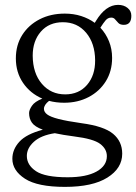

<svg xmlns="http://www.w3.org/2000/svg" viewBox="-20 -512 546 769"><path d="M307 -18.5Q396.5 -6.5 433 24Q469.5 54.5 469.5 103.5Q469.5 162 410.2 199.2Q351 236.5 240 236.5Q130.5 236.5 80 203.8Q29.5 171 29.5 124Q29.5 86.5 57.5 55.8Q85.5 25 151.5 7.5Q119 -4.5 107.8 -20.8Q96.5 -37 96.5 -59Q96.5 -71.5 107.8 -88.2Q119 -105 149.5 -117Q101 -138 72.2 -180.2Q43.5 -222.5 43.5 -278Q43.5 -331.5 69 -371.8Q94.5 -412 138.8 -434.8Q183 -457.5 239.5 -457.5Q274.5 -457.5 305 -447.8Q335.5 -438 359.5 -420.5L364.5 -428.5Q403.5 -492.5 453 -492.5Q476 -492.5 491 -480.2Q506 -468 506 -449Q506 -412.5 476 -412.5Q461.5 -412.5 454.2 -419.8Q447 -427 441.2 -434.2Q435.5 -441.5 425.5 -441.5Q412.5 -441.5 403.2 -430.8Q394 -420 382 -401Q404 -377.5 416.5 -346.8Q429 -316 429 -280Q429 -227 403.8 -186.5Q378.5 -146 335 -123.2Q291.5 -100.5 237 -100.5Q205 -100.5 176.5 -108Q156 -92 156 -76Q156 -63.5 168.8 -53.8Q181.5 -44 214.2 -35.5Q247 -27 307 -18.5ZM232 -423Q176.5 -423 143.8 -385.5Q111 -348 111 -289Q111.5 -218.5 147.8 -176.2Q184 -134 241 -134Q296 -134 328.8 -172.2Q361.5 -210.5 361 -270.5Q360.5 -338.5 325 -380.8Q289.5 -423 232 -423ZM87.5 112.5Q87.5 149 124 173.5Q160.5 198 251 198Q325.5 198 366.8 175Q408 152 408 113.5Q408 84.5 381 64.2Q354 44 277.5 34.5Q231.5 28.5 199.5 21.5Q144 30 115.8 55.8Q87.5 81.5 87.5 112.5Z"/></svg>

Font: Fraunces 72pt SuperSoft Light
Style: Regular
Weight: 300
Version: Version 1.000;[0bf87f6ff]